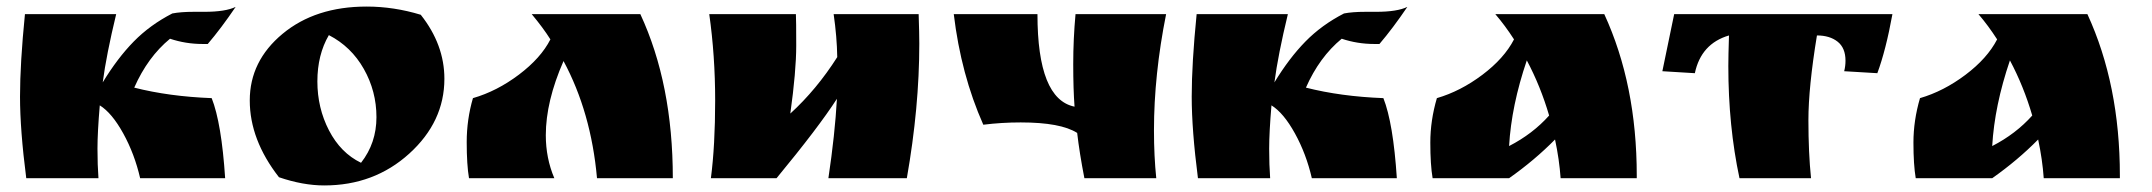

<svg xmlns="http://www.w3.org/2000/svg" viewBox="-20 -543 6556 585"><path d="M570 -507H603Q667 -507 698 -522Q654 -457 613 -409H597Q546 -409 498 -425Q430 -369 389 -276Q495 -249 625 -244Q655 -168 666 0H407Q390 -74 355.5 -136.5Q321 -199 284 -222Q277 -140 277 -90Q277 -40 280 0H60Q41 -147 41 -248.5Q41 -350 56 -500H334Q304 -376 293 -292Q338 -366 387.5 -416.5Q437 -467 505 -502Q531 -507 570 -507Z M830 -3Q741 -117 741 -237Q741 -357 841 -440Q941 -523 1097 -523Q1180 -523 1262 -498Q1334 -407 1334 -303Q1334 -172 1227 -75Q1120 22 968 22Q903 22 830 -3ZM982 -436Q947 -376 947 -295Q947 -214 982.5 -145.5Q1018 -77 1080 -47Q1127 -107 1127 -186Q1127 -265 1088.5 -333Q1050 -401 982 -436Z M2030 0H1799Q1781 -201 1697 -357Q1643 -234 1643 -131Q1643 -61 1669 0H1409Q1402 -41 1402 -110Q1402 -179 1421 -244Q1494 -265 1561 -315.5Q1628 -366 1657 -423Q1635 -458 1600 -500H1931Q2030 -287 2030 0Z M2146 0Q2159 -100 2159 -236.5Q2159 -373 2141 -500H2405Q2406 -482 2406 -404Q2406 -326 2388 -197Q2468 -270 2531 -369Q2530 -431 2520 -500H2779Q2781 -440 2781 -410Q2781 -216 2743 0H2504Q2524 -134 2530 -242Q2474 -155 2346 0Z M3254 -218Q3250 -271 3250 -347.5Q3250 -424 3257 -500H3533Q3496 -315 3496 -146Q3496 -67 3503 0H3284Q3269 -77 3262 -138Q3212 -170 3090 -170Q3032 -170 2976 -163Q2908 -316 2886 -500H3141Q3141 -241 3254 -218Z M4140 -507H4173Q4237 -507 4268 -522Q4224 -457 4183 -409H4167Q4116 -409 4068 -425Q4000 -369 3959 -276Q4065 -249 4195 -244Q4225 -168 4236 0H3977Q3960 -74 3925.5 -136.5Q3891 -199 3854 -222Q3847 -140 3847 -90Q3847 -40 3850 0H3630Q3611 -147 3611 -248.5Q3611 -350 3626 -500H3904Q3874 -376 3863 -292Q3908 -366 3957.5 -416.5Q4007 -467 4075 -502Q4101 -507 4140 -507Z M4967 -8V0H4735Q4731 -57 4718 -118Q4656 -55 4578 0H4345Q4338 -41 4338 -108.5Q4338 -176 4358 -244Q4430 -265 4496.5 -315Q4563 -365 4593 -423Q4566 -465 4536 -500H4868Q4967 -285 4967 -8ZM4700 -191Q4674 -280 4632 -359Q4585 -221 4578 -98Q4650 -135 4700 -191Z M5516 -435Q5490 -277 5490 -177Q5490 -77 5498 0H5280Q5246 -159 5246 -342Q5246 -373 5248 -435Q5163 -410 5144 -320L5045 -326L5081 -500H5746Q5726 -390 5700 -320L5599 -326Q5603 -342 5603 -358Q5603 -397 5579 -416Q5555 -435 5516 -435Z M6439 -8V0H6207Q6203 -57 6190 -118Q6128 -55 6050 0H5817Q5810 -41 5810 -108.5Q5810 -176 5830 -244Q5902 -265 5968.5 -315Q6035 -365 6065 -423Q6038 -465 6008 -500H6340Q6439 -285 6439 -8ZM6172 -191Q6146 -280 6104 -359Q6057 -221 6050 -98Q6122 -135 6172 -191Z"/></svg>

Font: Ruslan Display
Style: Regular
Weight: 400
Version: Version 1.000